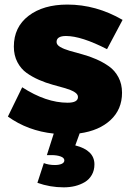

<svg xmlns="http://www.w3.org/2000/svg" viewBox="-20 -573 575 832"><path d="M225.1 -391.1Q225.1 -378.9 240.7 -369.6Q256.3 -360.4 281.5 -353Q306.6 -345.7 336.7 -337.6Q366.7 -329.6 397 -316.4Q427.2 -303.2 452.4 -285.4Q477.5 -267.6 493.2 -238.3Q508.8 -209 508.8 -170.9Q508.8 -99.1 459.2 -53Q409.7 -6.8 325.2 4.9L306.2 57.1Q389.2 78.1 389.2 139.2Q389.2 165 377.9 184.8Q366.7 204.6 347.4 216.1Q328.1 227.5 305.2 233.2Q282.2 238.8 255.9 238.8Q196.8 238.8 142.1 219.2L169.9 133.8Q191.4 142.1 217.8 142.1Q235.8 142.1 247.3 137Q258.8 131.8 258.8 122.1Q258.8 110.8 242.7 105Q226.6 99.1 203.1 99.1H183.1L212.9 5.9Q100.6 -5.9 14.2 -67.9L76.2 -194.8Q179.7 -127.9 272.9 -127.9Q317.9 -127.9 317.9 -152.8Q317.9 -165 302.5 -174.3Q287.1 -183.6 262.7 -190.7Q238.3 -197.8 208.5 -205.8Q178.7 -213.9 149.2 -226.8Q119.6 -239.7 95.2 -257.1Q70.8 -274.4 55.4 -303.7Q40 -333 40 -371.1Q40 -455.6 103.8 -504.4Q167.5 -553.2 272 -553.2Q396.5 -553.2 511.2 -486.8L443.8 -359.9Q332.5 -417 266.1 -417Q225.1 -417 225.1 -391.1Z"/></svg>

Font: Montserrat arm ExtraBold
Style: Regular
Weight: 800
Designer: Julieta Ulanovsky
Foundry: Julieta Ulanovsky
Version: Version 6.000;PS 006.000;hotconv 1.0.88;makeotf.lib2.5.64775